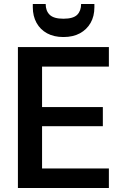

<svg xmlns="http://www.w3.org/2000/svg" viewBox="-20 -934 616 954"><path d="M69 0V-700H521V-603H189V-402H491V-307H189V-97H521V0ZM295 -750Q248 -750 214 -768.5Q180 -787 161.5 -820.5Q143 -854 143 -898V-914H207Q207 -880 227 -860.5Q247 -841 295 -841Q344 -841 363.5 -860.5Q383 -880 383 -914H449V-898Q449 -853 430 -820Q411 -787 377 -768.5Q343 -750 295 -750Z"/></svg>

Font: DM Sans 24pt SemiBold
Style: Regular
Weight: 600
Designer: Colophon Foundry, Jonny Pinhorn
Foundry: Colophon Foundry
Version: Version 4.004;gftools[0.9.30]